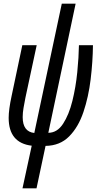

<svg xmlns="http://www.w3.org/2000/svg" viewBox="-20 -781 540 1041"><path d="M178 240 227 10Q305 9 355 -41.5Q405 -92 432.5 -174Q460 -256 471.5 -351Q483 -446 484 -536H408Q407 -471 399 -390Q391 -309 372.5 -234Q354 -159 322 -110Q290 -61 242 -61L390 -761H315L166 -60Q103 -67 103 -146Q103 -169 107.5 -195.5Q112 -222 118 -252L179 -536H101L43 -261Q27 -187 27 -142Q27 -6 152 9L102 240Z"/></svg>

Font: Noto Sans Display Condensed
Style: Italic
Weight: 400
Width: 3
Designer: Monotype Design team
Foundry: Monotype Imaging Inc.
Version: 1.000